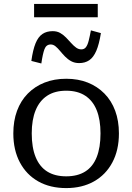

<svg xmlns="http://www.w3.org/2000/svg" viewBox="-20 -949 675 980"><path d="M587 -268Q587 -183 553.5 -120Q520 -57 459.5 -23Q399 11 318 11Q236 11 175.5 -23Q115 -57 81.5 -120Q48 -183 48 -268Q48 -332 67 -383.5Q86 -435 122 -471.5Q158 -508 207.5 -527.5Q257 -547 318 -547Q379 -547 428 -527.5Q477 -508 513 -471.5Q549 -435 568 -383.5Q587 -332 587 -268ZM142 -268Q142 -196 162 -147Q182 -98 221 -73.5Q260 -49 318 -49Q376 -49 415 -73.5Q454 -98 473.5 -147Q493 -196 493 -268Q493 -338 473.5 -386.5Q454 -435 415 -460.5Q376 -486 318 -486Q260 -486 221 -460.5Q182 -435 162 -386.5Q142 -338 142 -268ZM384 -627Q361 -627 343.5 -636.5Q326 -646 312 -660.5Q298 -675 286.5 -689Q275 -703 263.5 -712.5Q252 -722 239 -722Q216 -722 207 -698Q198 -674 191 -625L140 -638Q148 -695 161.5 -728Q175 -761 196.5 -775.5Q218 -790 249 -790Q271 -790 287.5 -780.5Q304 -771 317.5 -757Q331 -743 343.5 -729Q356 -715 368.5 -706Q381 -697 395 -697Q410 -697 418.5 -708Q427 -719 432.5 -740.5Q438 -762 444 -794L495 -780Q486 -723 471.5 -689.5Q457 -656 435.5 -641.5Q414 -627 384 -627ZM154 -929H479V-861H154Z"/></svg>

Font: Roboto Serif
Style: Regular
Weight: 400
Designer: Greg Gazdowicz
Foundry: Commercial Type
Version: Version 1.008